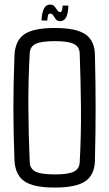

<svg xmlns="http://www.w3.org/2000/svg" viewBox="-20 -828 485 854"><path d="M223.6 6.3Q127.9 6.3 87.4 -22.5Q46.9 -51.3 44.4 -117.2Q39.6 -235.8 39.6 -348.9Q39.6 -461.9 44.4 -580.6Q46.9 -646.5 87.4 -675Q127.9 -703.6 223.6 -703.6Q318.8 -703.6 360.4 -675Q401.9 -646.5 402.3 -580.6Q405.3 -461.4 405.3 -348.6Q405.3 -235.8 402.3 -117.2Q401.9 -51.3 360.4 -22.5Q318.8 6.3 223.6 6.3ZM223.6 -52.2Q284.2 -52.2 308.6 -64.7Q333 -77.1 334.5 -105.5Q341.3 -227.5 340.1 -350.6Q338.9 -473.6 334.5 -591.8Q333 -620.6 308.1 -632.8Q283.2 -645 223.6 -645Q163.1 -645 138.4 -632.8Q113.8 -620.6 112.3 -591.8Q105.5 -473.6 106.2 -350.6Q106.9 -227.5 112.3 -105.5Q113.8 -77.1 138.4 -64.7Q163.1 -52.2 223.6 -52.2ZM258.8 -803.2H284.2Q282.2 -733.9 248 -733.9Q234.9 -733.9 228.3 -742.4Q221.7 -751 216.8 -759.3Q211.9 -767.6 203.1 -767.6Q195.3 -767.6 193.4 -759.3Q191.4 -751 190.4 -736.8H164.6Q168 -807.6 202.1 -807.6Q215.8 -807.6 222.7 -799.3Q229.5 -791 234.6 -782.7Q239.7 -774.4 248 -774.4Q257.3 -774.4 258.8 -803.2Z"/></svg>

Font: Agdasima
Style: Regular
Weight: 400
Width: 3
Designer: The DocRepair Project, Patric King
Foundry: Google
Version: Version 2.002